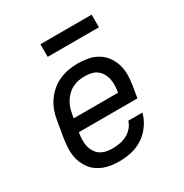

<svg xmlns="http://www.w3.org/2000/svg" viewBox="-166 -836 932 974"><g transform="rotate(-30 300.0 -349.5)"><path d="M257 8Q234 8 211 5Q188 2 167 -6Q146 -14 128.5 -26.5Q111 -39 98 -56.5Q85 -74 76.5 -94.5Q68 -115 65 -137.5Q62 -160 63.5 -183.5Q65 -207 68 -230L85 -330Q89 -357 98.5 -383.5Q108 -410 124.5 -434Q141 -458 163.5 -477Q186 -496 212.5 -507.5Q239 -519 266.5 -523.5Q294 -528 321 -528Q351 -528 381 -522Q411 -516 435.5 -501Q460 -486 477 -462.5Q494 -439 502.5 -411Q511 -383 510.5 -352Q510 -321 505 -290L494 -223H151L150 -218Q147 -199 146.5 -179.5Q146 -160 150 -142.5Q154 -125 163.5 -109.5Q173 -94 187.5 -84Q202 -74 220 -70Q238 -66 257 -66Q278 -66 299.5 -69.5Q321 -73 341 -83Q361 -93 376 -110Q391 -127 397 -148H480Q471 -113 449 -81.5Q427 -50 395.5 -29Q364 -8 328 0Q292 8 257 8ZM163 -297H423L424 -302Q427 -321 427.5 -340Q428 -359 424 -376.5Q420 -394 411 -409.5Q402 -425 388 -435.5Q374 -446 356 -450Q338 -454 319 -454Q301 -454 283 -451Q265 -448 247.5 -439.5Q230 -431 216 -417.5Q202 -404 191.5 -387.5Q181 -371 175.5 -353.5Q170 -336 167 -318ZM205 -633V-707H505V-633Z"/></g></svg>

Font: Iosevka Etoile Oblique
Style: Regular
Weight: 400
Italic angle: -9°
Designer: Belleve Invis
Foundry: Belleve Invis
Version: Version 15.5.2; ttfautohint (v1.8.4)